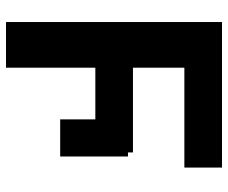

<svg xmlns="http://www.w3.org/2000/svg" viewBox="-80 -679 759 639"><g transform="rotate(90 299.5 -359.5)"><path d="M500.8 -405.9V-180.3H377.3V-405.9ZM205.3 -718.8V0H53.3V-718.8ZM487.3 -422.5V-297.3H159.8V-422.5ZM537.7 -718.8V-593.6H165V-718.8Z"/></g></svg>

Font: Inter Display V
Style: Regular
Weight: 400
Designer: Rasmus Andersson
Foundry: rsms
Version: Version 3.015;git-src